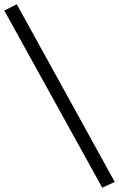

<svg xmlns="http://www.w3.org/2000/svg" viewBox="-74 -738 553 892"><path d="M459 107 401 134 -54 -689 4 -718Z"/></svg>

Font: PT Serif Caption
Style: Regular
Weight: 400
Designer: A.Korolkova, O.Umpeleva, V.Yefimov
Foundry: ParaType Ltd
Version: Version 1.000W OFL